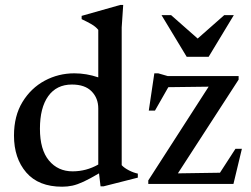

<svg xmlns="http://www.w3.org/2000/svg" viewBox="-20 -730 998 762"><path d="M379 9.5 373 -42Q336.5 -20.5 311.8 -9Q287 2.5 267.2 6.8Q247.5 11 226.5 11Q133 11 84.2 -45.5Q35.5 -102 35.5 -192Q35.5 -270 69.2 -325.2Q103 -380.5 157.5 -409.8Q212 -439 275 -439Q323 -439 370 -423V-611.5Q360 -624 343.2 -633.8Q326.5 -643.5 304 -654V-667L457.5 -710.5H469L463 -621.5V-74.5Q473 -63.5 491.5 -54Q510 -44.5 527 -41V-25L391 9.5ZM370 -299.5Q370 -340.5 343.5 -367.5Q317 -394.5 265.5 -394.5Q204.5 -394.5 171.5 -348.5Q138.5 -302.5 138.5 -219Q138.5 -136 174.2 -93Q210 -50 268 -50Q322.5 -50 370 -77ZM568.5 0V-14L808 -386L648 -384L595 -291H570.5L592.5 -439H608L646 -428H927V-414L686 -42L853 -44.5L914.5 -139.5H940L906.5 0ZM908 -670 808 -504.5H721L621 -670H659L764.5 -577L870 -670Z"/></svg>

Font: Newsreader Text Medium
Style: Regular
Weight: 500
Designer: Hugues Gentile
Foundry: Production Type
Version: Version 1.001